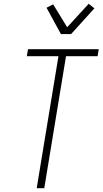

<svg xmlns="http://www.w3.org/2000/svg" viewBox="-20 -995 542 1015"><path d="M174 0 289 -698H122L128 -735H502L496 -698H329L214 0ZM302 -815 226 -954 261 -972 335 -851 449 -975 479 -951 356 -815Z"/></svg>

Font: Iosevka SS18 Extralight
Style: Italic
Weight: 200
Italic angle: -9°
Monospace: yes
Designer: Belleve Invis
Foundry: Belleve Invis
Version: Version 25.1.1; ttfautohint (v1.8.4)